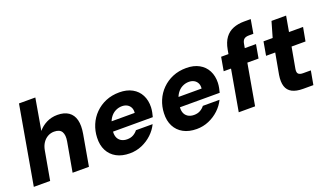

<svg xmlns="http://www.w3.org/2000/svg" viewBox="-70 -1182 2820 1656"><g transform="rotate(-20 1340.0 -354.0)"><path d="M21 0 147 -720H297L247 -431Q277 -468 322.5 -491Q368 -514 423 -514Q486 -514 525 -487Q564 -460 577 -409Q590 -358 577 -284L527 0H377L425 -270Q435 -326 417 -357Q399 -388 347 -388Q316 -388 289 -373Q262 -358 243.5 -330.5Q225 -303 218 -264L171 0Z M900 12Q829 12 778.5 -15.5Q728 -43 702 -93.5Q676 -144 679 -212Q681 -273 704 -328Q727 -383 769 -425Q811 -467 867 -490.5Q923 -514 992 -514Q1060 -514 1109 -487Q1158 -460 1183 -411.5Q1208 -363 1206 -300Q1205 -277 1200.5 -254.5Q1196 -232 1191 -214H783L799 -302H1057Q1060 -331 1049.5 -351.5Q1039 -372 1019 -383Q999 -394 972 -394Q940 -394 911 -379Q882 -364 861.5 -334Q841 -304 833 -258L828 -229Q822 -194 830.5 -167.5Q839 -141 862 -125.5Q885 -110 919 -110Q952 -110 976 -123.5Q1000 -137 1016 -158H1169Q1146 -110 1105 -71.5Q1064 -33 1011.5 -10.5Q959 12 900 12Z M1514 12Q1443 12 1392.5 -15.5Q1342 -43 1316 -93.5Q1290 -144 1293 -212Q1295 -273 1318 -328Q1341 -383 1383 -425Q1425 -467 1481 -490.5Q1537 -514 1606 -514Q1674 -514 1723 -487Q1772 -460 1797 -411.5Q1822 -363 1820 -300Q1819 -277 1814.5 -254.5Q1810 -232 1805 -214H1397L1413 -302H1671Q1674 -331 1663.5 -351.5Q1653 -372 1633 -383Q1613 -394 1586 -394Q1554 -394 1525 -379Q1496 -364 1475.5 -334Q1455 -304 1447 -258L1442 -229Q1436 -194 1444.5 -167.5Q1453 -141 1476 -125.5Q1499 -110 1533 -110Q1566 -110 1590 -123.5Q1614 -137 1630 -158H1783Q1760 -110 1719 -71.5Q1678 -33 1625.5 -10.5Q1573 12 1514 12Z M1902 0 1997 -540Q2009 -606 2038.5 -645.5Q2068 -685 2112.5 -702.5Q2157 -720 2212 -720H2274L2252 -593H2212Q2182 -593 2167 -581Q2152 -569 2147 -541L2052 0ZM1901 -377 1923 -502H2243L2221 -377Z M2493 0Q2431 0 2393 -20Q2355 -40 2342 -81Q2329 -122 2339 -184L2374 -377H2290L2312 -502H2396L2437 -644H2571L2546 -502H2675L2652 -377H2524L2489 -183Q2484 -151 2497 -139Q2510 -127 2539 -127H2610L2587 0Z"/></g></svg>

Font: DM Sans 16pt Black
Style: Italic
Weight: 900
Italic angle: -10°
Version: Version 4.004;gftools[0.9.30]